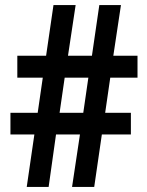

<svg xmlns="http://www.w3.org/2000/svg" viewBox="-20 -734 578 754"><path d="M413 -429 393 -291H494V-206H380L350 0H263L294 -206H200L171 0H85L115 -206H21V-291H128L148 -429H48V-515H161L190 -714H277L247 -515H341L370 -714H455L425 -515H520V-429ZM214 -291H307L327 -429H234Z"/></svg>

Font: Noto Sans Ethiopic Condensed SemiBold
Style: Regular
Weight: 600
Width: 3
Designer: Monotype Design Team
Foundry: Monotype Imaging Inc.
Version: Version 2.102; ttfautohint (v1.8.4.7-5d5b)